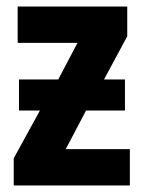

<svg xmlns="http://www.w3.org/2000/svg" viewBox="-20 -567 439 587"><path d="M369 -547V-456L298 -324H362V-229H243L181 -111H377V0H22V-83L102 -229H38V-324H158L217 -436H34V-547Z"/></svg>

Font: Noto Sans Condensed
Style: Bold
Weight: 700
Width: 3
Designer: Monotype Design Team
Foundry: Monotype Imaging Inc.
Version: Version 2.013; ttfautohint (v1.8.4.7-5d5b)